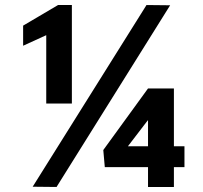

<svg xmlns="http://www.w3.org/2000/svg" viewBox="-20 -744 807 764"><path d="M569 -79H397L391 -147L569 -392H672V-162H714V-79H672V0H569ZM569 -266 561 -256 489 -162H569ZM164 -604 72 -562V-642L211 -724H266V-332H164ZM563 -724 657 -723 205 0 110 -1Z"/></svg>

Font: Freesentation 8 ExtraBold
Style: Regular
Weight: 800
Designer: glyphs from Roboto by Christian Robertson / Hangul glyphs from Noto Sans CJK(Source Han Sans) by Jang Soo-young and Kang
Foundry: PT&
Version: Version 2.001